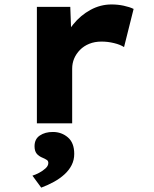

<svg xmlns="http://www.w3.org/2000/svg" viewBox="-20 -562 701 875"><path d="M148.1 0V-530.7H300.3L307.2 -343.3L266.1 -357.4Q279.7 -409 313.4 -450.6Q347 -492.3 392.4 -517Q437.7 -541.7 488.3 -541.7Q516.9 -541.7 543.7 -536Q570.5 -530.3 588.9 -521.3L545.3 -347.4Q528.4 -358.6 499.9 -365.5Q471.4 -372.5 443.1 -372.5Q411.2 -372.5 386.5 -362.3Q361.7 -352.2 344.4 -334.5Q327.1 -316.8 318 -295.3Q308.9 -273.7 308.9 -248.9V0ZM167.9 293.1 127.8 238.5Q141.8 234.3 158.4 225.5Q175 216.7 187.6 205.2Q200.2 193.6 200.2 180.7Q200.2 171.6 193.8 167.2Q187.3 162.9 175.6 157.6Q156.4 150 146.9 137.9Q137.4 125.9 137.4 104.5Q137.4 71.7 161.4 55.6Q185.3 39.4 220.8 39.4Q260.6 39.4 289.4 64.1Q318.3 88.7 318.3 139.4Q318.3 167 306.6 190.2Q294.9 213.4 274.1 232.4Q253.3 251.5 226.1 266.5Q198.8 281.5 167.9 293.1Z"/></svg>

Font: Lexend Giga
Style: Regular
Weight: 400
Designer: Bonnie Shaver-Troup, Thomas Jockin
Foundry: Lexend
Version: Version 1.007